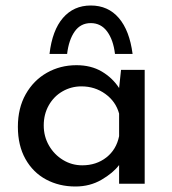

<svg xmlns="http://www.w3.org/2000/svg" viewBox="-20 -668 627 698"><path d="M506 -414V0H413V-68Q391 -39 349 -14.5Q307 10 254 10Q195 10 147.5 -15.5Q100 -41 72.5 -90Q45 -139 45 -207Q45 -275 73.5 -325.5Q102 -376 150.5 -403.5Q199 -431 258 -431Q311 -431 350 -408Q389 -385 413 -348L420 -414ZM413 -173V-255Q401 -299 363 -326.5Q325 -354 276 -354Q239 -354 207.5 -336Q176 -318 157.5 -285.5Q139 -253 139 -212Q139 -172 158 -139Q177 -106 209 -86.5Q241 -67 279 -67Q330 -67 366.5 -95.5Q403 -124 413 -173ZM462 -472H398Q392 -523 369.5 -553.5Q347 -584 310 -584Q273 -584 251.5 -553.5Q230 -523 224 -472H160Q170 -558 209 -603Q248 -648 310 -648Q373 -648 412 -602.5Q451 -557 462 -472Z"/></svg>

Font: Josefin Sans
Style: Regular
Weight: 400
Designer: Santiago Orozco
Foundry: Typemade
Version: Version 2.000